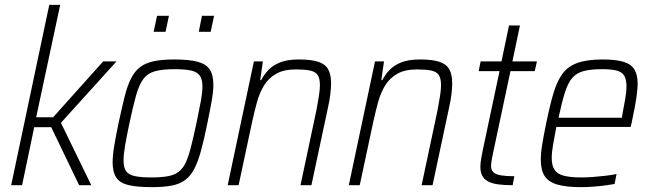

<svg xmlns="http://www.w3.org/2000/svg" viewBox="-20 -763 2680 791"><path d="M26 0 183 -743H228L129 -280H199L405 -510H460L231 -257L356 0H306L191 -239H121L71 0Z M606 8Q545 8 509.5 -0.5Q474 -9 459 -31.5Q444 -54 444 -94Q444 -122 450.5 -161.5Q457 -201 468 -254Q482 -319 493.5 -365Q505 -411 520.5 -441Q536 -471 558.5 -487.5Q581 -504 614.5 -511Q648 -518 697 -518Q758 -518 793 -509Q828 -500 843.5 -477.5Q859 -455 859 -414Q859 -386 852 -346.5Q845 -307 834 -254Q821 -189 808.5 -143.5Q796 -98 781 -68.5Q766 -39 743.5 -22Q721 -5 688 1.5Q655 8 606 8ZM604 -32Q644 -32 671.5 -37Q699 -42 716.5 -55.5Q734 -69 745.5 -94Q757 -119 767 -158.5Q777 -198 789 -254Q800 -307 807 -344.5Q814 -382 814 -407Q814 -436 803 -451.5Q792 -467 767 -472.5Q742 -478 699 -478Q649 -478 618.5 -469.5Q588 -461 570.5 -437.5Q553 -414 540.5 -369.5Q528 -325 513 -254Q502 -202 495.5 -164.5Q489 -127 489 -102Q489 -73 499.5 -58Q510 -43 535.5 -37.5Q561 -32 604 -32ZM799 -632 812 -698H862L848 -632ZM613 -632 627 -698H676L662 -632Z M918 0 1026 -510H1063L1052 -433H1056Q1068 -456 1086 -475Q1104 -494 1134 -506Q1164 -518 1211 -518Q1262 -518 1291 -508.5Q1320 -499 1332 -477.5Q1344 -456 1344 -420Q1344 -401 1341 -375.5Q1338 -350 1331 -319L1263 0H1218L1284 -311Q1290 -344 1294 -369Q1298 -394 1298 -412Q1298 -440 1288.5 -454Q1279 -468 1257 -472.5Q1235 -477 1199 -477Q1149 -477 1117.5 -459Q1086 -441 1067.5 -410.5Q1049 -380 1038.5 -341.5Q1028 -303 1019 -262L963 0Z M1417 0 1525 -510H1562L1551 -433H1555Q1567 -456 1585 -475Q1603 -494 1633 -506Q1663 -518 1710 -518Q1761 -518 1790 -508.5Q1819 -499 1831 -477.5Q1843 -456 1843 -420Q1843 -401 1840 -375.5Q1837 -350 1830 -319L1762 0H1717L1783 -311Q1789 -344 1793 -369Q1797 -394 1797 -412Q1797 -440 1787.5 -454Q1778 -468 1756 -472.5Q1734 -477 1698 -477Q1648 -477 1616.5 -459Q1585 -441 1566.5 -410.5Q1548 -380 1537.5 -341.5Q1527 -303 1518 -262L1462 0Z M2092 0Q2057 0 2032 -3.5Q2007 -7 1991 -15.5Q1975 -24 1967 -38.5Q1959 -53 1959 -77Q1959 -84 1960 -93Q1961 -102 1963 -113.5Q1965 -125 1968 -140L2038 -470H1952L1960 -510H2046L2077 -658H2122L2091 -510H2192L2183 -470H2083L2011 -131Q2009 -121 2007 -111Q2005 -101 2004 -93Q2003 -85 2003 -80Q2003 -62 2013 -53Q2023 -44 2044 -40.5Q2065 -37 2099 -37Z M2374 8Q2313 8 2276.5 -2.5Q2240 -13 2224 -37.5Q2208 -62 2208 -105Q2208 -133 2214 -169.5Q2220 -206 2230 -254Q2245 -328 2260 -378.5Q2275 -429 2297.5 -459.5Q2320 -490 2359.5 -504Q2399 -518 2463 -518Q2517 -518 2548.5 -508.5Q2580 -499 2593.5 -477Q2607 -455 2607 -417Q2607 -403 2604 -377.5Q2601 -352 2595 -320.5Q2589 -289 2582 -256L2578 -240H2272Q2264 -198 2258.5 -166.5Q2253 -135 2253 -112Q2253 -81 2264.5 -63.5Q2276 -46 2303 -39Q2330 -32 2376 -32Q2398 -32 2424 -34Q2450 -36 2475.5 -39Q2501 -42 2520 -46L2512 -5Q2496 -2 2473 1Q2450 4 2424 6Q2398 8 2374 8ZM2281 -278H2542L2545 -297Q2551 -328 2556 -356.5Q2561 -385 2561 -406Q2561 -438 2550.5 -453Q2540 -468 2518 -473Q2496 -478 2461 -478Q2415 -478 2385.5 -470.5Q2356 -463 2338 -442.5Q2320 -422 2307.5 -382.5Q2295 -343 2281 -278Z"/></svg>

Font: Saira SemiCondensed ExtraLight
Style: Italic
Weight: 250
Width: 4
Italic angle: -12°
Designer: Hector Gatti with collaboration of the Omnibus-Type team
Foundry: Omnibus-Type
Version: Version 1.101